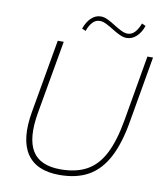

<svg xmlns="http://www.w3.org/2000/svg" viewBox="-95 -959 891 1044"><g transform="rotate(10 350.5 -437.5)"><path d="M664 -710H695L632 -347Q611 -222 569.5 -144Q528 -66 463 -29.5Q398 7 304 7Q176 7 123.5 -72Q71 -151 98 -305L169 -710H202L131 -306Q106 -163 148.5 -93.5Q191 -24 304 -24Q391 -24 449.5 -56.5Q508 -89 544.5 -160Q581 -231 601 -346ZM534 -790Q516 -790 495 -800Q474 -810 453.5 -823Q433 -836 413 -846Q393 -856 376 -856Q353 -856 336 -837.5Q319 -819 309 -789L288 -798Q301 -836 324.5 -858.5Q348 -881 378 -881Q396 -881 416.5 -871Q437 -861 458 -847.5Q479 -834 499 -824Q519 -814 536 -814Q559 -814 576 -833Q593 -852 604 -882L625 -872Q612 -834 588 -812Q564 -790 534 -790Z"/></g></svg>

Font: Livvic Thin
Style: Italic
Weight: 250
Italic angle: -10°
Designer: Jacques Le Bailly, Baron von Fonthausen
Version: Version 1.001; ttfautohint (v1.8.2)